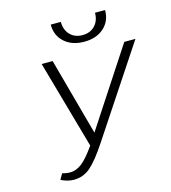

<svg xmlns="http://www.w3.org/2000/svg" viewBox="-124 -956 948 1064"><g transform="rotate(-15 349.5 -424.0)"><path d="M266 -856H324Q324 -810 351 -782Q378 -754 422 -754Q466 -754 493 -782Q520 -810 520 -856H578Q578 -793 535 -754.5Q492 -716 422 -716Q352 -716 309 -754.5Q266 -793 266 -856ZM635 -658H699L364 -152Q306 -64 264.5 -28Q223 8 169 8Q133 8 95 -11L114 -44Q136 -37 158 -37Q195 -37 228 -63.5Q261 -90 304 -152L161 -658H224L345 -215Z"/></g></svg>

Font: EauTestText Semilight
Style: Italic
Weight: 300
Italic angle: -12°
Designer: Christian Thalmann (Catharsis Fonts)
Version: Version 0.001;PS 000.001;hotconv 1.0.88;makeotf.lib2.5.64775